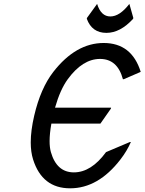

<svg xmlns="http://www.w3.org/2000/svg" viewBox="-20 -971 753 1000"><path d="M661.6 -231.4Q642.1 -185.5 607.4 -140.6Q491.7 9.8 345.2 9.8Q199.7 9.8 152.3 -140.6Q140.1 -179.2 140.1 -229.5Q140.1 -291 158.2 -368.7Q191.4 -511.2 257.8 -596.7Q375 -747.1 520 -747.1Q666 -747.1 712.9 -596.7L625 -558.6H620.1Q591.8 -664.1 501 -664.1Q410.2 -664.1 333 -558.6Q293.5 -504.4 266.6 -410.2H558.6L557.6 -405.3L502.9 -327.1H247.6Q238.3 -275.4 238.3 -236.3Q238.3 -202.6 245.1 -178.7Q275.4 -73.2 364.7 -73.2Q455.1 -73.2 532.2 -178.7L656.7 -231.4ZM432.1 -873 433.1 -877.9 485.8 -950.7Q505.9 -885.3 554.7 -885.3Q603.5 -885.3 653.8 -950.7L674.3 -877.9L673.3 -873Q606.4 -799.8 534.2 -799.8Q459 -799.8 432.1 -873Z"/></svg>

Font: Nova Script
Style: Regular
Weight: 400
Italic angle: -13°
Version: Version 2.001